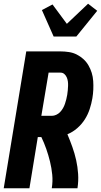

<svg xmlns="http://www.w3.org/2000/svg" viewBox="-20 -1011 542 1031"><path d="M0 0 121 -735H304Q327 -735 350 -731.5Q373 -728 392.5 -718Q412 -708 428 -693.5Q444 -679 455 -660Q466 -641 472.5 -620Q479 -599 480.5 -576Q482 -553 481 -530Q480 -507 476 -483Q471 -454 461.5 -425Q452 -396 435.5 -370Q419 -344 395 -323Q371 -302 342 -290Q356 -257 368.5 -222Q381 -187 389 -151Q397 -115 399.5 -77Q402 -39 396 0H258Q264 -37 260.5 -73Q257 -109 248.5 -143.5Q240 -178 228.5 -211Q217 -244 202 -275H183L138 0ZM202 -389H258Q270 -389 282 -394.5Q294 -400 303 -409.5Q312 -419 318.5 -430.5Q325 -442 329 -454Q333 -466 336 -478Q339 -490 341 -502Q343 -514 344 -526Q345 -538 345.5 -550Q346 -562 344.5 -573.5Q343 -585 338.5 -595.5Q334 -606 325.5 -613.5Q317 -621 305 -621H241ZM268 -815 205 -957 262 -987 339 -883 453 -991 502 -953 390 -815Z"/></svg>

Font: Iosevka Curly Heavy
Style: Italic
Weight: 900
Italic angle: -9°
Monospace: yes
Designer: Belleve Invis
Foundry: Belleve Invis
Version: Version 22.1.2; ttfautohint (v1.8.4)